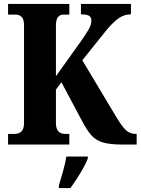

<svg xmlns="http://www.w3.org/2000/svg" viewBox="-20 -734 714 975"><path d="M21 0V-54H56Q75 -54 88.5 -66Q102 -78 102 -110V-605Q102 -636 90 -648Q78 -660 60 -660H21V-714H332V-660H303Q285 -660 274.5 -647.5Q264 -635 264 -603V-347L392 -526Q417 -562 430.5 -585Q444 -608 444 -631Q444 -647 432 -654Q420 -661 391 -661V-714H645V-661Q607 -661 576 -636.5Q545 -612 515 -574L398 -428L571 -139Q599 -92 619.5 -73Q640 -54 669 -54H674V0H601Q539 0 503 -10.5Q467 -21 444 -47Q421 -73 397 -119L292 -316L264 -279V-111Q264 -79 277 -66.5Q290 -54 309 -54H332V0ZM279 208Q288 178 300 136Q312 94 317 61H426V71Q418 92 403 119Q388 146 370.5 173Q353 200 338 221H279Z"/></svg>

Font: Noto Serif Tamil Condensed ExtraBold
Style: Italic
Weight: 800
Width: 3
Italic angle: -12°
Designer: Indian Type Foundry, Tom Grace, and the Monotype Design Team
Foundry: Monotype Imaging Inc.
Version: Version 2.003; ttfautohint (v1.8.4.7-5d5b)